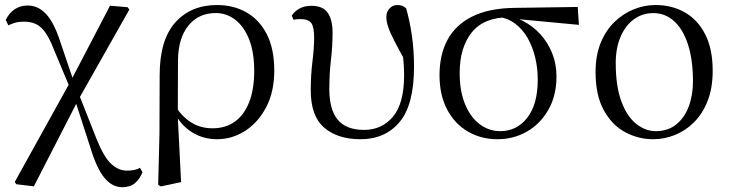

<svg xmlns="http://www.w3.org/2000/svg" viewBox="-20 -551 2963 780"><path d="M45.9 197.4 40.1 187.9 267.7 -222.5 426.9 -527.8 498.5 -521.7 505.3 -511.9 296.9 -143.3 117.5 206ZM477.3 209.6Q436.3 209.6 405.1 172.5Q373.9 135.4 348.6 53.1L284.1 -146.4H276.8L299.4 -171L371.2 10.9Q400.5 84.7 430.4 113.5Q460.4 142.2 496 142.2Q511.2 142.2 524.6 139.7Q538 137.2 548.5 130.6L558.9 148.8Q547.3 177.1 527.7 193.4Q508.1 209.6 477.3 209.6ZM264.9 -192.1 199.9 -347.5Q181.9 -394 164.2 -419Q146.4 -444 125.6 -453.5Q104.8 -463 76.8 -463Q56.1 -463 41.2 -458.6Q26.2 -454.2 14 -448L3.4 -470Q16.4 -497.5 39.2 -513.1Q62 -528.6 92.2 -528.6Q133.5 -528.6 164.7 -496.7Q196 -464.9 220.1 -395.3L281.1 -215.5H290.6Z M622.6 199.6 627.8 -5.5 628.6 -245.2Q628.6 -388.7 691.9 -459.6Q755.3 -530.6 862 -530.6Q928.7 -530.6 981.2 -500.8Q1033.7 -471 1063.9 -411.9Q1094.2 -352.7 1094.2 -264.3Q1094.2 -178.8 1061.7 -116.2Q1029.2 -53.6 976.1 -19.5Q923 14.6 861.2 14.6Q804.7 14.6 758.5 -14.7Q712.4 -44.1 686.4 -97.7H683L696.8 -113.1Q723.3 -73.6 759.9 -51.7Q796.6 -29.8 843.7 -29.8Q896.4 -29.8 934.1 -56.9Q971.8 -83.9 992.3 -136.1Q1012.7 -188.2 1012.7 -263.1Q1012.7 -339.4 991.8 -391.7Q970.8 -443.9 935.5 -471Q900.2 -498 856.3 -498Q786.8 -498 745.4 -447.1Q704.1 -396.2 703.1 -306.4L702.3 -94.1L701.8 -84.8L715.7 188.8L633.2 206.4Z M1444.7 14.6Q1351.7 14.6 1297 -32.4Q1242.4 -79.5 1242.4 -184.1Q1242.4 -246.2 1249.3 -300.9Q1256.2 -355.5 1256.2 -397.8Q1256.2 -441.2 1244.6 -457.3Q1233 -473.4 1201.6 -473.4Q1193.8 -473.4 1186.2 -472.9Q1178.6 -472.4 1172.6 -470.4L1165.1 -487.6Q1178.2 -506.6 1198 -517Q1217.8 -527.4 1245.2 -527.4Q1291.9 -527.4 1311.4 -498.9Q1331 -470.5 1331 -419.5Q1331 -361.4 1324.4 -307.2Q1317.9 -252.9 1317.9 -187.9Q1317.9 -106.5 1351.8 -64.9Q1385.8 -23.3 1459.2 -23.3Q1531.4 -23.3 1576.5 -77.1Q1621.7 -130.8 1621.7 -245.9Q1621.7 -274.7 1618.9 -304.8Q1616.1 -334.9 1610.9 -369.8L1627.1 -367.5L1631.3 -293.8Q1600.2 -349.2 1582.2 -384.4Q1564.2 -419.7 1556.8 -442.1Q1549.5 -464.5 1549.5 -481.2Q1549.5 -503 1562.5 -516.8Q1575.6 -530.6 1594.6 -530.6Q1606.2 -530.6 1615.1 -527Q1623.9 -523.4 1630 -516.9Q1644.4 -467.3 1653.2 -407Q1662 -346.7 1662 -280.1Q1662 -125.4 1603.4 -55.4Q1544.8 14.6 1444.7 14.6Z M2001 14.6Q1934.2 14.6 1880.5 -16.8Q1826.8 -48.2 1796.1 -106.9Q1765.5 -165.5 1765.5 -245.6Q1765.5 -328.5 1798 -389.2Q1830.6 -450 1898.2 -483.8Q1965.9 -517.6 2069.8 -519L2327.1 -522.7L2331.8 -450L2065.1 -475.1L2048.2 -481Q1945.5 -480.5 1896.4 -419.1Q1847.4 -357.7 1847.4 -254.5Q1847.4 -179.9 1869.6 -126.9Q1891.9 -73.9 1929.2 -46.1Q1966.6 -18.2 2012.4 -18.2Q2079.4 -18.2 2122 -72.6Q2164.6 -127 2164.6 -227.7Q2164.6 -274.5 2154 -318.2Q2143.4 -361.8 2123.1 -397.3Q2102.7 -432.7 2072 -455.4Q2041.4 -478.1 2000.6 -483L2014 -492Q2061.9 -487.6 2103.2 -466.6Q2144.5 -445.6 2175.2 -411.9Q2205.9 -378.2 2223.3 -334.6Q2240.7 -291.1 2240.7 -240.9Q2240.7 -162.3 2207.7 -104.9Q2174.8 -47.5 2120.5 -16.4Q2066.2 14.6 2001 14.6Z M2634.1 14.6Q2572.7 14.6 2519.2 -14.3Q2465.7 -43.3 2432.6 -103.8Q2399.5 -164.4 2399.5 -258Q2399.5 -325.8 2420.2 -376.7Q2440.9 -427.5 2476.1 -461.6Q2511.4 -495.8 2554.7 -513.2Q2597.9 -530.6 2642.5 -530.6Q2710.5 -530.6 2762.9 -500.3Q2815.4 -470 2845.4 -410.5Q2875.3 -351.1 2875.3 -263.4Q2875.3 -193 2854.6 -140.7Q2833.9 -88.3 2799.1 -53.9Q2764.2 -19.4 2721.3 -2.4Q2678.5 14.6 2634.1 14.6ZM2644 -18.2Q2693 -18.2 2726.6 -44.9Q2760.2 -71.6 2777.7 -117.6Q2795.2 -163.6 2795.2 -220.9Q2795.2 -306 2775.6 -368.1Q2756.1 -430.2 2719.7 -464Q2683.4 -497.8 2633.8 -497.8Q2589.4 -497.8 2554.7 -472.2Q2520 -446.7 2500.7 -400.7Q2481.4 -354.8 2481.4 -294.9Q2481.4 -200.6 2504.3 -139Q2527.3 -77.4 2564.6 -47.8Q2601.9 -18.2 2644 -18.2Z"/></svg>

Font: Noto Serif SC ExtraLight
Style: Regular
Weight: 200
Designer: Ryoko NISHIZUKA 西塚涼子 (kana & ideographs); Frank Grießhammer (Latin, Greek & Cyrillic); Wenlong ZHANG 张文龙 (bopomofo); San
Foundry: Adobe
Version: Version 2.002-H1;hotconv 1.1.0;makeotfexe 2.6.0